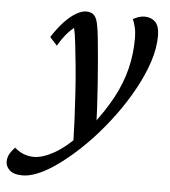

<svg xmlns="http://www.w3.org/2000/svg" viewBox="-175 -476 658 743"><g transform="rotate(5 154.0 -104.5)"><path d="M-60.5 222.7Q-93.8 222.7 -109.9 208.5Q-126 194.3 -126 174.8Q-126 159.2 -118.7 145.5Q-111.3 131.8 -97.7 118.2Q-83 131.8 -64 139.6Q-44.9 147.5 -22.5 147.5Q10.7 147.5 54.7 123Q98.6 98.6 151.4 43.9L189.5 7.8Q238.3 -54.7 268.6 -111.3Q298.8 -168 313 -225.1Q327.1 -282.2 327.1 -343.8Q327.1 -366.2 322.8 -385.3Q318.4 -404.3 312.5 -417Q322.3 -422.9 334 -426.8Q345.7 -430.7 357.4 -430.7Q382.8 -430.7 398.9 -414.6Q415 -398.4 415 -360.4Q415 -312.5 397.5 -259.3Q379.9 -206.1 349.6 -150.9Q319.3 -95.7 280.3 -43Q241.2 9.8 199.2 54.7Q160.2 95.7 123.5 127Q86.9 158.2 53.7 179.7Q20.5 201.2 -8.3 211.9Q-37.1 222.7 -60.5 222.7ZM125 89.8Q124 44.9 121.6 -7.8Q119.1 -60.5 115.7 -115.2Q112.3 -169.9 107.4 -219.2Q102.5 -268.6 98.1 -306.2Q93.8 -343.8 88.9 -363.3Q55.7 -336.9 28.3 -289.1L0 -320.3Q23.4 -356.4 46.4 -380.9Q69.3 -405.3 91.3 -418Q113.3 -430.7 129.9 -430.7Q151.4 -430.7 162.1 -418.9Q172.9 -407.2 177.7 -376Q180.7 -361.3 184.1 -328.1Q187.5 -294.9 191.4 -250.5Q195.3 -206.1 198.7 -157.2Q202.1 -108.4 204.6 -63Q207 -17.6 208 17.6Z"/></g></svg>

Font: Crimson Pro Medium
Style: Italic
Weight: 500
Italic angle: -12°
Designer: Jacques Le Bailly
Foundry: Baron von Fonthausen
Version: Version 1.003